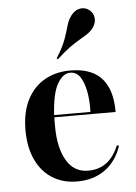

<svg xmlns="http://www.w3.org/2000/svg" viewBox="-50 -708 538 759"><g transform="rotate(-5 218.5 -329.0)"><path d="M225.8 11.3Q169.4 11.3 127.4 -15.3Q85.5 -41.9 62.5 -91.1Q39.5 -140.3 39.5 -208.1Q39.5 -279 64.5 -328.2Q89.5 -377.4 133.9 -402.8Q178.2 -428.2 236.3 -428.2Q287.9 -428.2 324.6 -410.1Q361.3 -391.9 381 -352.4Q400.8 -312.9 400.8 -249.2H119.4L118.5 -258.1H301.6Q303.2 -302.4 296.4 -338.7Q289.5 -375 275 -397.2Q260.5 -419.4 234.7 -419.4Q207.3 -419.4 185.1 -382.7Q162.9 -346 157.3 -256.5L158.1 -254.8Q157.3 -245.2 157.3 -234.7Q157.3 -224.2 157.3 -213.7Q157.3 -128.2 187.1 -77.8Q216.9 -27.4 272.6 -27.4Q314.5 -27.4 344.8 -49.2Q375 -71 394.4 -117.7L402.4 -114.5Q381.5 -53.2 335.9 -21Q290.3 11.3 225.8 11.3ZM191.9 -476.6 187.1 -480.6Q214.5 -524.2 225 -554.4Q235.5 -584.7 241.5 -606.5Q247.6 -628.2 260.5 -645.2Q275.8 -665.3 296.4 -668.5Q316.9 -671.8 333.1 -658.9Q349.2 -646 350.8 -625.8Q352.4 -605.6 337.9 -586.3Q327.4 -573.4 313.7 -564.5Q300 -555.6 282.7 -545.6Q265.3 -535.5 242.7 -519.4Q220.2 -503.2 191.9 -476.6Z"/></g></svg>

Font: Playfair 144pt SemiCondensed
Style: Bold
Weight: 700
Width: 4
Designer: Claus Eggers Sørensen
Foundry: Claus Eggers Sørensen
Version: Version 2.203